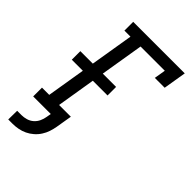

<svg xmlns="http://www.w3.org/2000/svg" viewBox="-272 -838 1143 1143"><g transform="rotate(45 300.0 -266.5)"><path d="M29 202 30 128H66Q86 128 106.5 122Q127 116 143 102Q159 88 168 68.5Q177 49 180 29L185 0H37V-74H98L138 -317H45V-389H150L195 -661H144V-735H578L554 -590H471L483 -662H279L234 -389H346V-317H222L182 -73H281L264 29Q260 52 252.5 74.5Q245 97 231.5 118Q218 139 199 155.5Q180 172 158 182.5Q136 193 112 197.5Q88 202 65 202Z"/></g></svg>

Font: Iosevka Etoile
Style: Italic
Weight: 400
Italic angle: -9°
Designer: Belleve Invis
Foundry: Belleve Invis
Version: Version 22.1.2; ttfautohint (v1.8.4)